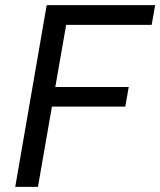

<svg xmlns="http://www.w3.org/2000/svg" viewBox="-20 -731 627 751"><path d="M470.2 -314H183.1L128.4 0H39.6L162.6 -710.9H586.9L573.2 -633.8H238.8L196.3 -390.6H483.4Z"/></svg>

Font: TypoPRO Roboto Mono
Style: Italic
Weight: 400
Designer: Google
Version: Version 2.000986; 2015; ttfautohint (v1.3)